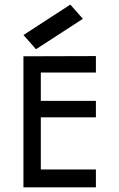

<svg xmlns="http://www.w3.org/2000/svg" viewBox="-20 -800 510 820"><path d="M389.6 -76.2V0H80.1V-559.6L389.6 -560.5V-490.2H154.3V-369.1H389.6V-298.8H154.3V-76.2ZM280.3 -780.3 80.1 -650.4 133.8 -589.8 334 -719.7Z"/></svg>

Font: Geo
Style: Regular
Weight: 500
Version: Version 001.2